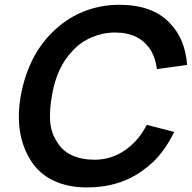

<svg xmlns="http://www.w3.org/2000/svg" viewBox="-20 -786 820 821"><path d="M725 -222Q701 -173 670.2 -132.8Q639.5 -92.5 593.5 -59.5Q493.5 15.5 351 15.5Q268 15.5 205.2 -15.5Q142.5 -46.5 107.5 -106.5Q41.5 -216.5 68.5 -375Q99.5 -544 201 -645Q261 -705.5 334.5 -735.5Q408 -765.5 489.5 -765.5Q631 -765.5 704 -689.5Q740.5 -652 758.2 -607.5Q776 -563 780 -508.5L651 -490.5Q645.5 -534 627 -567.5Q579.5 -647 472 -647Q446.5 -647 421.2 -641.8Q396 -636.5 372.5 -626.5Q349 -616.5 327.8 -601.8Q306.5 -587 289.5 -567.5Q224 -500.5 203 -382.5Q191.5 -321 194.2 -271Q197 -221 222 -182.5Q244.5 -142 286.5 -122.5Q328.5 -103 384.5 -103Q434 -103 478.5 -123.2Q523 -143.5 559.5 -182.5Q587 -212 607.5 -252Z"/></svg>

Font: Russisch Sans
Style: Bold Italic
Weight: 700
Italic angle: -10°
Designer: Michael Sharanda (font) & Cristiano Sobral (main changes)
Foundry: Michael Sharanda
Version: Version 2.00;September 8, 2020;FontCreator 13.0.0.2681 64-bi